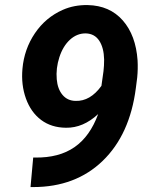

<svg xmlns="http://www.w3.org/2000/svg" viewBox="-20 -741 602 768"><path d="M372.6 -284.7Q312.5 -229 244.1 -230Q185.5 -230.5 144.5 -261.2Q103.5 -292 83.7 -346.9Q64 -401.9 69.8 -465.8Q76.7 -544.4 119.6 -607.9Q162.6 -671.4 231.4 -701.7Q276.9 -721.7 331.1 -720.7Q418.9 -718.8 471.2 -659.2Q523.4 -599.6 530.3 -499.5Q532.2 -464.8 528.8 -430.7L523.4 -388.7Q499.5 -202.6 390.9 -97.7Q282.2 7.3 112.3 7.3H102.1L112.8 -110.8H120.1Q216.3 -109.4 278.3 -152.6Q340.3 -195.8 372.6 -284.7ZM282.2 -337.4Q340.8 -335.4 385.7 -397.5L394 -456.5Q396.5 -477.1 396.5 -502.9Q395.5 -549.8 377 -578.1Q358.4 -606.4 323.2 -607.4Q288.1 -607.9 260 -582.3Q231.9 -556.6 217.5 -512.2Q203.1 -467.8 207 -423.8Q210.4 -384.8 230.2 -361.3Q250 -337.9 282.2 -337.4Z"/></svg>

Font: RobotoInd
Style: Bold Italic
Weight: 700
Italic angle: -12°
Designer: Google
Version: Version 2.001150; 2014